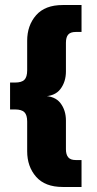

<svg xmlns="http://www.w3.org/2000/svg" viewBox="-20 -603 386 763"><path d="M20 -168V-275H40Q66 -275 77 -286Q88 -297 88 -324V-441Q88 -502 123.5 -542.5Q159 -583 229 -583H304V-476H281Q260 -476 251 -465.5Q242 -455 242 -433V-319Q242 -278 220 -249Q198 -220 150 -220V-222Q198 -222 220 -193.5Q242 -165 242 -124V-10Q242 11 251 22Q260 33 281 33H304V140H229Q159 140 123.5 99.5Q88 59 88 -2V-120Q88 -146 77 -157Q66 -168 40 -168Z"/></svg>

Font: Rokkitt ExtraBold
Style: Regular
Weight: 800
Version: Version 3.103